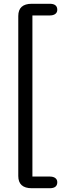

<svg xmlns="http://www.w3.org/2000/svg" viewBox="-20 -802 371 1019"><path d="M77 132V-717Q77 -782 149 -782H244Q284 -782 284 -750Q284 -736 273.5 -728Q263 -720 244 -720H152V135H244Q263 135 273.5 143Q284 151 284 165Q284 197 244 197H149Q77 197 77 132Z"/></svg>

Font: Kodchasan
Style: Regular
Weight: 400
Version: Version 1.000; ttfautohint (v1.6)